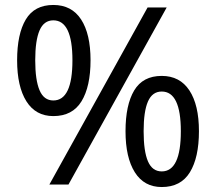

<svg xmlns="http://www.w3.org/2000/svg" viewBox="-20 -744 871 774"><path d="M195 -724Q269 -724 307 -665.5Q345 -607 345 -501Q345 -395 308.5 -335.5Q272 -276 195 -276Q124 -276 86.5 -335.5Q49 -395 49 -501Q49 -607 84 -665.5Q119 -724 195 -724ZM652 -714 256 0H179L575 -714ZM195 -662Q157 -662 139.5 -621.5Q122 -581 122 -501Q122 -421 139.5 -380Q157 -339 195 -339Q272 -339 272 -501Q272 -662 195 -662ZM632 -438Q705 -438 743.5 -379.5Q782 -321 782 -215Q782 -109 745.5 -49.5Q709 10 632 10Q561 10 523.5 -49.5Q486 -109 486 -215Q486 -321 521 -379.5Q556 -438 632 -438ZM632 -375Q594 -375 576.5 -335Q559 -295 559 -215Q559 -134 576.5 -93.5Q594 -53 632 -53Q709 -53 709 -215Q709 -375 632 -375Z"/></svg>

Font: Noto Sans Myanmar UI
Style: Regular
Weight: 400
Designer: Monotype Design Team
Foundry: Monotype Imaging Inc.
Version: Version 2.103; ttfautohint (v1.8.4.7-5d5b)